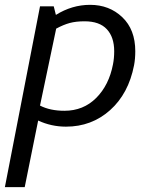

<svg xmlns="http://www.w3.org/2000/svg" viewBox="-45 -506 615 786"><path d="M118.8 -480H175L183.8 -445Q250 -486.2 323.8 -486.2Q402.5 -486.2 455.6 -435.6Q508.8 -385 508.8 -296.2Q508.8 -265 503.8 -238.8Q481.2 -122.5 405.6 -55Q330 12.5 225 12.5Q165 12.5 111.2 -12.5L56.2 260H-25ZM185 -388.8 118.8 -73.8Q160 -52.5 218.8 -52.5Q296.2 -52.5 348.8 -105Q401.2 -157.5 417.5 -242.5Q422.5 -267.5 422.5 -296.2Q422.5 -353.8 392.5 -386.2Q362.5 -418.8 301.2 -418.8Q266.2 -418.8 240.6 -411.9Q215 -405 185 -388.8Z"/></svg>

Font: Cambay
Style: Italic
Weight: 400
Italic angle: -11°
Designer: Pooja Saxena
Foundry: Pooja Saxena
Version: Version 1.019;PS 001.019;hotconv 1.0.70;makeotf.lib2.5.58329